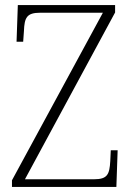

<svg xmlns="http://www.w3.org/2000/svg" viewBox="-20 -734 519 754"><path d="M27 0H437L442 -144H415L413 -101C410 -49 402 -30 349 -30H78L432 -685V-714H50L45 -570H71L74 -612C76 -665 85 -684 138 -684H384L27 -26Z"/></svg>

Font: Noto Serif Sinhala SemiCondensed ExtraLight
Style: Regular
Weight: 200
Width: 4
Designer: Jelle Bosma - Monotype Design Team
Foundry: Monotype Imaging Inc.
Version: Version 2.007